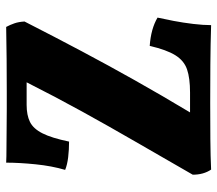

<svg xmlns="http://www.w3.org/2000/svg" viewBox="-62 -656 721 638"><g transform="rotate(-90 299.0 -337.5)"><path d="M77 -678Q95 -677 124.5 -677Q154 -677 188 -676.5Q222 -676 255 -676Q288 -676 313 -676Q363 -676 421.5 -676.5Q480 -677 528 -678Q535 -665 540 -650.5Q545 -636 546 -617Q495 -517 447.5 -427.5Q400 -338 350.5 -250Q301 -162 244 -67H310Q358 -67 387 -77Q416 -87 434 -116Q452 -145 465 -201Q522 -197 559 -175Q554 -153 548 -121.5Q542 -90 538 -56.5Q534 -23 534 3Q471 1 402.5 0.5Q334 0 275 0Q213 0 154.5 0.5Q96 1 54 3Q37 -22 37 -58Q95 -159 146.5 -248Q198 -337 246.5 -425Q295 -513 344 -610H269Q235 -610 212.5 -599Q190 -588 174.5 -557.5Q159 -527 147 -469Q120 -469 95 -472Q70 -475 53 -482Q66 -526 71.5 -580Q77 -634 77 -678Z"/></g></svg>

Font: Vollkorn ExtraBold
Style: Regular
Weight: 800
Designer: Friedrich Althausen
Foundry: Friedrich Althausen
Version: Version 5.000; ttfautohint (v1.8.3)